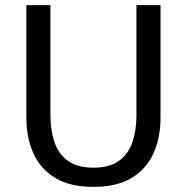

<svg xmlns="http://www.w3.org/2000/svg" viewBox="-20 -720 730 750"><path d="M345 10Q253 10 195 -25.5Q137 -61 110 -122Q83 -183 83 -260V-700H177V-270Q177 -212 192.5 -165.5Q208 -119 245 -92Q282 -65 345 -65Q408 -65 445 -92Q482 -119 497.5 -165.5Q513 -212 513 -270V-700H607V-260Q607 -183 580 -122Q553 -61 495 -25.5Q437 10 345 10Z"/></svg>

Font: Hedvig Letters Sans
Style: Regular
Weight: 400
Designer: Alexander Örn & Tor Weibull
Foundry: Kanon Foundry
Version: Version 1.000; ttfautohint (v1.8.4.7-5d5b)